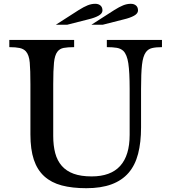

<svg xmlns="http://www.w3.org/2000/svg" viewBox="-20 -980 901 1010"><path d="M722 -310Q722 -231 706.5 -171Q691 -111 656.5 -71Q622 -31 567 -10.5Q512 10 434 10Q360 10 305 -4.5Q250 -19 213 -52.5Q176 -86 158 -140Q140 -194 140 -273V-537Q140 -611 136.5 -651Q133 -691 116 -710Q104 -723 83.5 -727.5Q63 -732 29 -732V-770H370V-732Q336 -732 315 -728Q294 -724 282 -708Q268 -690 264 -650.5Q260 -611 260 -537V-265Q260 -214 270.5 -174.5Q281 -135 305 -107.5Q329 -80 367.5 -66Q406 -52 462 -52Q562 -52 612 -107Q662 -162 662 -271V-512Q662 -601 655 -647Q648 -693 629 -712Q615 -725 594 -728.5Q573 -732 542 -732V-770H832V-732Q800 -732 779.5 -727Q759 -722 747 -705Q732 -684 727 -639.5Q722 -595 722 -512ZM274 -850 394 -927Q421 -944 441 -952Q461 -960 481 -960Q498 -960 508.5 -951Q519 -942 519 -925Q519 -909 498.5 -897.5Q478 -886 444 -878L334 -850ZM461 -850 581 -927Q608 -944 628 -952Q648 -960 668 -960Q685 -960 695.5 -951Q706 -942 706 -925Q706 -909 685.5 -897.5Q665 -886 631 -878L521 -850Z"/></svg>

Font: SVN-Libre Baskerville
Style: Regular
Weight: 400
Designer: Pablo Impallari, Rodrigo Fuenzalida
Foundry: Pablo Impallari, Rodrigo Fuenzalida
Version: Version 1.000; ttfautohint (v1.8.4)